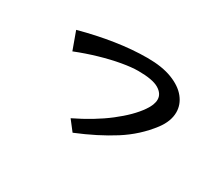

<svg xmlns="http://www.w3.org/2000/svg" viewBox="-97 -773 1195 1029"><g transform="rotate(30 500.0 -258.0)"><path d="M370 -46Q486 -102 570 -167Q654 -232 696 -293Q724 -333 724 -365Q724 -401 685.5 -424Q647 -447 558 -447Q517 -447 457.5 -436.5Q398 -426 331 -406.5Q264 -387 199 -361L159 -471Q265 -500 369 -516Q473 -532 566 -532Q657 -532 719 -508Q781 -484 813 -444Q845 -404 845 -356Q845 -301 803 -245Q737 -158 641 -97Q545 -36 418 16Z"/></g></svg>

Font: RocknRoll One
Style: Regular
Weight: 400
Designer: Fontworks Inc.
Foundry: Fontworks Inc.
Version: Version 1.100